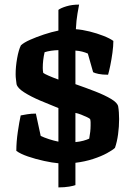

<svg xmlns="http://www.w3.org/2000/svg" viewBox="-20 -700 577 835"><path d="M234 115V10Q209 8 172 0Q135 -8 101.5 -19.5Q68 -31 51 -44Q51 -83 57.5 -127Q64 -171 70 -198Q80 -200 98 -203Q116 -206 136 -206L157 -109Q171 -102 192.5 -95Q214 -88 234 -84V-230Q196 -245 155 -262.5Q114 -280 85 -298.5Q56 -317 52 -334Q51 -344 49.5 -354.5Q48 -365 48 -377Q48 -410 54.5 -446.5Q61 -483 71 -503Q84 -515 111 -527Q138 -539 171 -550Q204 -561 234 -567V-657Q244 -665 268.5 -672.5Q293 -680 324 -680Q322 -669 317 -641Q312 -613 310 -573Q338 -571 370 -563Q402 -555 430 -544Q458 -533 473 -522Q473 -500 469 -470.5Q465 -441 459.5 -414.5Q454 -388 450 -375Q425 -375 408.5 -378.5Q392 -382 385 -386L362 -467Q351 -472 337.5 -475.5Q324 -479 308 -480V-334Q354 -318 395 -302Q436 -286 463.5 -269.5Q491 -253 494 -237Q496 -226 497 -211Q498 -196 498 -182Q498 -149 493.5 -116Q489 -83 480 -57Q471 -48 445.5 -34Q420 -20 384.5 -8.5Q349 3 308 8V105Q301 108 281 111.5Q261 115 234 115ZM234 -354V-482Q200 -481 174 -473Q170 -456 168 -439Q166 -422 166 -405Q166 -400 166.5 -394Q167 -388 168 -383Q173 -379 191 -371Q209 -363 234 -354ZM308 -82Q328 -84 342.5 -88Q357 -92 368 -97Q374 -129 374 -154Q374 -161 374 -168Q374 -175 372 -182Q370 -185 358.5 -190.5Q347 -196 333 -201.5Q319 -207 308 -209Z"/></svg>

Font: Texturina 72pt Black
Style: Regular
Weight: 900
Designer: Guillermo Torres Carreño
Foundry: Omnibus-Type
Version: Version 1.002; ttfautohint (v1.8.3)